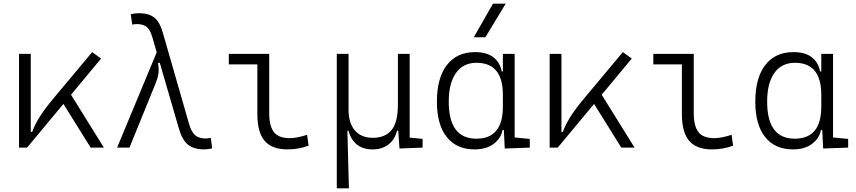

<svg xmlns="http://www.w3.org/2000/svg" viewBox="-20 -815 4728 1060"><path d="M85 0V-517.6H149.9V-86.9H157.7Q173.8 -130.9 202.6 -175.3Q231.4 -219.7 275.9 -272.5L488.8 -527.3L538.1 -491.7L372.1 -292L553.7 0H480.5L330.1 -241.2L129.4 0Z M1107.4 9.8Q1050.8 9.8 1018.3 -15.9Q985.8 -41.5 967.3 -106.4L861.8 -469.2L852.5 -466.3Q857.9 -435.1 855 -411.1Q852.1 -387.2 841.3 -360.4L694.8 0H626.5L845.2 -526.4L820.3 -611.8Q809.1 -650.9 789.6 -666.5Q770 -682.1 735.8 -682.1Q726.1 -682.1 710 -679.2L701.7 -736.3Q723.1 -742.2 745.6 -742.2Q800.3 -742.2 831.1 -718.5Q861.8 -694.8 878.9 -634.8L1023.9 -130.4Q1036.6 -85.9 1057.9 -68.1Q1079.1 -50.3 1117.2 -50.3Q1128.4 -50.3 1143.6 -54.2L1151.4 3.9Q1129.9 9.8 1107.4 9.8Z M1567.9 9.8Q1481 9.8 1440.9 -37.4Q1400.9 -84.5 1400.9 -185.5V-459.5H1243.2V-517.6H1466.3V-190.4Q1466.3 -119.1 1492.2 -85.7Q1518.1 -52.2 1580.6 -52.2Q1618.2 -52.2 1675.3 -70.8L1683.6 -10.7Q1627.4 9.8 1567.9 9.8Z M2038.1 9.8Q1932.1 9.8 1903.8 -93.3H1897.9L1906.2 224.6H1839.4V-517.6H1904.3V-210Q1904.3 -134.8 1939.5 -94.5Q1974.6 -54.2 2038.1 -54.2Q2106.4 -54.2 2141.6 -96.7Q2176.8 -139.2 2176.8 -239.3V-517.6H2241.7V-55.2L2313 -48.3V0L2185.5 4.9L2178.7 -93.3H2171.9Q2159.7 -43.9 2124.3 -17.1Q2088.9 9.8 2038.1 9.8Z M2600.1 9.8Q2501 9.8 2446.5 -58.3Q2392.1 -126.5 2392.1 -253.9Q2392.1 -384.3 2447 -455.8Q2502 -527.3 2602.5 -527.3Q2667.5 -527.3 2704.1 -498.8Q2740.7 -470.2 2750 -420.4H2756.3V-517.6H2821.3V-56.2L2904.8 -47.9V0L2766.6 4.9L2761.7 -97.2H2754.4Q2746.6 -52.7 2706.3 -21.5Q2666 9.8 2600.1 9.8ZM2756.3 -226.1V-291.5Q2756.3 -468.3 2610.8 -468.3Q2537.1 -468.3 2497.3 -412.1Q2457.5 -356 2457.5 -253.9Q2457.5 -49.3 2609.9 -49.3Q2756.3 -49.3 2756.3 -226.1ZM2595.7 -609.4 2701.7 -794.9H2772L2659.7 -609.4Z M3014.6 0V-517.6H3079.6V-86.9H3087.4Q3103.5 -130.9 3132.3 -175.3Q3161.1 -219.7 3205.6 -272.5L3418.5 -527.3L3467.8 -491.7L3301.8 -292L3483.4 0H3410.2L3259.8 -241.2L3059.1 0Z M3911.6 9.8Q3824.7 9.8 3784.7 -37.4Q3744.6 -84.5 3744.6 -185.5V-459.5H3586.9V-517.6H3810.1V-190.4Q3810.1 -119.1 3835.9 -85.7Q3861.8 -52.2 3924.3 -52.2Q3961.9 -52.2 4019 -70.8L4027.3 -10.7Q3971.2 9.8 3911.6 9.8Z M4357.9 9.8Q4258.8 9.8 4204.3 -58.3Q4149.9 -126.5 4149.9 -253.9Q4149.9 -384.3 4204.8 -455.8Q4259.8 -527.3 4360.4 -527.3Q4425.3 -527.3 4461.9 -498.8Q4498.5 -470.2 4507.8 -420.4H4514.2V-517.6H4579.1V-56.2L4662.6 -47.9V0L4524.4 4.9L4519.5 -97.2H4512.2Q4504.4 -52.7 4464.1 -21.5Q4423.8 9.8 4357.9 9.8ZM4514.2 -226.1V-291.5Q4514.2 -468.3 4368.7 -468.3Q4294.9 -468.3 4255.1 -412.1Q4215.3 -356 4215.3 -253.9Q4215.3 -49.3 4367.7 -49.3Q4514.2 -49.3 4514.2 -226.1Z"/></svg>

Font: Cascadia Mono PL Light
Style: Regular
Weight: 300
Monospace: yes
Designer: Aaron Bell
Foundry: Saja Typeworks
Version: Version 2404.023; ttfautohint (v1.8.4)